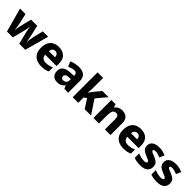

<svg xmlns="http://www.w3.org/2000/svg" viewBox="434 -2450 4149 4149"><g transform="rotate(45 2509.0 -375.0)"><path d="M473 -255Q466 -280 460 -312Q454 -344 449 -372Q444 -400 442 -415H439Q437 -400 432 -371.5Q427 -343 420 -310Q413 -277 406 -249L342 0H162L12 -550H179L231 -322Q236 -297 241.5 -265.5Q247 -234 251.5 -202Q256 -170 258 -145H261Q263 -169 268.5 -203.5Q274 -238 280.5 -268Q287 -298 290 -310L350 -550H537L593 -308Q598 -288 604 -259Q610 -230 615 -199.5Q620 -169 623 -145H626Q628 -170 632.5 -202.5Q637 -235 642.5 -267Q648 -299 653 -322L708 -550H872L721 0H538Z M1194 -559Q1311 -559 1379 -495.5Q1447 -432 1447 -309V-230H1100Q1103 -177 1136 -145Q1169 -113 1232 -113Q1283 -113 1325.5 -123Q1368 -133 1413 -154V-30Q1373 -9 1327 0.5Q1281 10 1213 10Q1131 10 1066.5 -20Q1002 -50 965.5 -112.5Q929 -175 929 -271Q929 -368 962 -432Q995 -496 1055 -527.5Q1115 -559 1194 -559ZM1199 -442Q1160 -442 1134 -416.5Q1108 -391 1104 -340H1291Q1290 -383 1267 -412.5Q1244 -442 1199 -442Z M1817 -559Q1920 -559 1976.5 -509Q2033 -459 2033 -363V0H1916L1883 -74H1879Q1844 -29 1805 -9.5Q1766 10 1697 10Q1625 10 1577 -33Q1529 -76 1529 -165Q1529 -252 1591 -295Q1653 -338 1773 -343L1864 -346V-359Q1864 -402 1844 -420Q1824 -438 1788 -438Q1753 -438 1713.5 -426Q1674 -414 1635 -397L1586 -510Q1631 -534 1689 -546.5Q1747 -559 1817 -559ZM1814 -248Q1751 -245 1726 -226.5Q1701 -208 1701 -173Q1701 -141 1719 -126.5Q1737 -112 1766 -112Q1807 -112 1836 -137Q1865 -162 1865 -206V-250Z M2341 -440Q2341 -410 2338.5 -372Q2336 -334 2331 -304H2335Q2346 -320 2364 -345.5Q2382 -371 2395 -388L2529 -549H2719L2522 -316L2732 0H2537L2403 -209L2341 -161V0H2171V-760H2341Z M3132 -559Q3219 -559 3272.5 -511.5Q3326 -464 3326 -358V0H3156V-311Q3156 -367 3137.5 -396Q3119 -425 3078 -425Q3017 -425 2995 -379.5Q2973 -334 2973 -250V0H2804V-549H2933L2956 -476H2963Q2989 -516 3032 -537.5Q3075 -559 3132 -559Z M3703 -559Q3820 -559 3888 -495.5Q3956 -432 3956 -309V-230H3609Q3612 -177 3645 -145Q3678 -113 3741 -113Q3792 -113 3834.5 -123Q3877 -133 3922 -154V-30Q3882 -9 3836 0.5Q3790 10 3722 10Q3640 10 3575.5 -20Q3511 -50 3474.5 -112.5Q3438 -175 3438 -271Q3438 -368 3471 -432Q3504 -496 3564 -527.5Q3624 -559 3703 -559ZM3708 -442Q3669 -442 3643 -416.5Q3617 -391 3613 -340H3800Q3799 -383 3776 -412.5Q3753 -442 3708 -442Z M4468 -165Q4468 -87 4413 -38.5Q4358 10 4238 10Q4180 10 4134.5 3Q4089 -4 4045 -22V-159Q4093 -137 4145 -126Q4197 -115 4232 -115Q4272 -115 4290 -125Q4308 -135 4308 -153Q4308 -167 4297.5 -177.5Q4287 -188 4261 -200Q4235 -212 4187 -231Q4116 -260 4080 -296.5Q4044 -333 4044 -401Q4044 -479 4105 -519Q4166 -559 4266 -559Q4320 -559 4367 -548Q4414 -537 4463 -515L4415 -403Q4375 -421 4334 -431.5Q4293 -442 4266 -442Q4205 -442 4205 -411Q4205 -398 4214.5 -388.5Q4224 -379 4249.5 -368Q4275 -357 4322 -338Q4371 -318 4403.5 -296.5Q4436 -275 4452 -244Q4468 -213 4468 -165Z M4977 -165Q4977 -87 4922 -38.5Q4867 10 4747 10Q4689 10 4643.5 3Q4598 -4 4554 -22V-159Q4602 -137 4654 -126Q4706 -115 4741 -115Q4781 -115 4799 -125Q4817 -135 4817 -153Q4817 -167 4806.5 -177.5Q4796 -188 4770 -200Q4744 -212 4696 -231Q4625 -260 4589 -296.5Q4553 -333 4553 -401Q4553 -479 4614 -519Q4675 -559 4775 -559Q4829 -559 4876 -548Q4923 -537 4972 -515L4924 -403Q4884 -421 4843 -431.5Q4802 -442 4775 -442Q4714 -442 4714 -411Q4714 -398 4723.5 -388.5Q4733 -379 4758.5 -368Q4784 -357 4831 -338Q4880 -318 4912.5 -296.5Q4945 -275 4961 -244Q4977 -213 4977 -165Z"/></g></svg>

Font: Noto Sans Meetei Mayek ExtraBold
Style: Regular
Weight: 800
Designer: Monotype Design Team and Neelakash Kshetrimayum
Foundry: Monotype Imaging Inc.
Version: Version 2.002; ttfautohint (v1.8.4.7-5d5b)